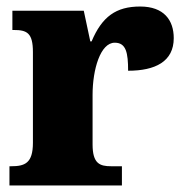

<svg xmlns="http://www.w3.org/2000/svg" viewBox="-20 -569 567 589"><path d="M9 0H354V-59H321C286 -59 264 -67 264 -126V-278C264 -356 288 -438 332 -438C367 -438 373 -407 373 -352C456 -352 513 -380 513 -452C513 -507 483 -549 410 -549C336 -549 293 -518 261 -442H257L237 -536H18V-477H22C63 -477 81 -468 81 -409V-131C81 -68 56 -59 14 -59H9Z"/></svg>

Font: Noto Serif Georgian SemiCondensed Black
Style: Regular
Weight: 900
Width: 4
Designer: Monotype Design Team, Akaki Razmadze
Foundry: Google LLC
Version: Version 2.003